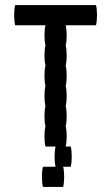

<svg xmlns="http://www.w3.org/2000/svg" viewBox="-20 -580 440 760"><path d="M360 -480H240Q244 -464 244 -440Q244 -417 240 -400Q244 -384 244 -360Q244 -337 240 -320Q244 -304 244 -280Q244 -257 240 -240Q244 -224 244 -200Q244 -177 240 -160Q244 -144 244 -120Q244 -97 240 -80Q244 -64 244 -40Q244 -17 240 0H160Q156 -17 156 -40Q156 -64 160 -80Q156 -97 156 -120Q156 -144 160 -160Q156 -177 156 -200Q156 -224 160 -240Q156 -257 156 -280Q156 -304 160 -320Q156 -337 156 -360Q156 -384 160 -400Q156 -417 156 -440Q156 -464 160 -480H40Q36 -497 36 -520Q36 -544 40 -560H360Q364 -544 364 -520Q364 -497 360 -480ZM260 80H230Q234 96 234 120Q234 143 230 160H150Q146 143 146 120Q146 96 150 80H200Q196 63 196 40Q196 16 200 0H260Q264 16 264 40Q264 63 260 80Z"/></svg>

Font: VT323
Style: Regular
Weight: 400
Monospace: yes
Designer: Peter Hull
Version: Version 2.000